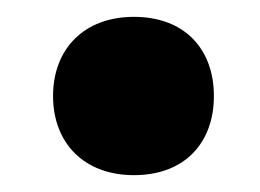

<svg xmlns="http://www.w3.org/2000/svg" viewBox="-20 -383 309 228"><path d="M139 -175C199 -175 234 -213 234 -269C234 -325 199 -363 139 -363C80 -363 43 -325 43 -269C43 -213 80 -175 139 -175Z"/></svg>

Font: SN Pro Heavy
Style: Italic
Weight: 800
Italic angle: -9°
Designer: Tobias Whetton
Foundry: Supernotes
Version: Version 1.001;Glyphs 3.2 (3249)